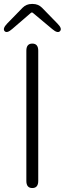

<svg xmlns="http://www.w3.org/2000/svg" viewBox="-27 -949 327 969"><path d="M136 0Q106 0 106 -36V-693Q106 -729 136 -729Q166 -729 166 -693V-36Q166 0 136 0ZM35 -803Q8 -779 -4 -792Q-15 -805 9 -830L87 -910Q106 -929 133 -929H139Q166 -929 185 -910L263 -830Q288 -805 276 -792Q264 -779 237 -802L139 -884Q134 -888 129 -884Z"/></svg>

Font: Resource Han Rounded JP Light
Style: Regular
Weight: 300
Designer: Cyano Hao (round all glyphs); Ryoko NISHIZUKA 西塚涼子 (kana, bopomofo & ideographs); Paul D. Hunt (Latin, Greek & Cyrillic)
Foundry: Cyano Hao
Version: 0.990